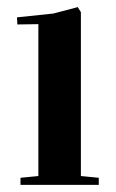

<svg xmlns="http://www.w3.org/2000/svg" viewBox="-20 -520 326 540"><path d="M27.8 -471.2 129.9 -481.9 198.7 -500 207.5 -485.8V-24.9L257.8 -20V0H37.6V-20L87.9 -24.9V-452.1L28.8 -451.2Z"/></svg>

Font: Vidaloka
Style: Regular
Weight: 400
Designer: Cyreal (www.cyreal.org)
Foundry: Cyreal (www.cyreal.org)
Version: Version 1.011